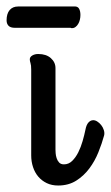

<svg xmlns="http://www.w3.org/2000/svg" viewBox="-62 -550 345 598"><path d="M110.8 -84Q110.8 -80.6 111.3 -73Q111.8 -65.4 114.3 -57.6Q116.7 -49.8 122.1 -43.9Q127.4 -38.1 137.2 -38.1Q151.9 -38.1 162.8 -48.8Q173.8 -59.6 181.9 -75.7Q189.9 -91.8 195.3 -110.6Q200.7 -129.4 204.1 -146Q207 -161.1 213.1 -168Q219.2 -174.8 226.3 -175.5Q233.4 -176.3 240.5 -171.9Q247.6 -167.5 253.2 -160.4Q258.8 -153.3 261.5 -144.5Q264.2 -135.7 262.2 -127.9Q255.4 -103 244.4 -75.7Q233.4 -48.3 216.3 -25.4Q199.2 -2.4 175.3 12.7Q151.4 27.8 119.1 27.8Q99.1 27.8 83.5 20.3Q67.9 12.7 57.1 0Q46.4 -12.7 40.8 -29.8Q35.2 -46.9 35.2 -65.9V-333Q35.2 -347.2 33 -353.5Q30.8 -359.9 30.8 -365.2Q30.8 -372.6 38.6 -377.2Q46.4 -381.8 57.1 -381.8Q82 -381.8 96.4 -368.9Q110.8 -356 110.8 -337.9ZM166.5 -529.8Q179.2 -531.2 183.8 -523.7Q188.5 -516.1 188.5 -503.4Q188.5 -496.1 186.8 -488.8Q185.1 -481.4 181.6 -475.6Q178.2 -469.7 173.3 -466.1Q168.5 -462.4 162.6 -462.4Q161.6 -462.4 160.4 -462.4Q159.2 -462.4 157.7 -463.4H-15.6Q-29.3 -463.4 -35.4 -469.7Q-41.5 -476.1 -41.5 -486.8Q-41.5 -507.3 -32 -518.6Q-22.5 -529.8 -5.4 -529.8Z"/></svg>

Font: Grand Hotel
Style: Regular
Weight: 400
Designer: Brian J. Bonislawsky & Jim Lyles for Astigmatic (AOETI)
Foundry: Astigmatic (AOETI)
Version: Version 001.000